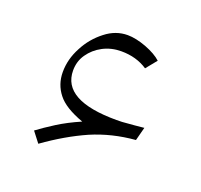

<svg xmlns="http://www.w3.org/2000/svg" viewBox="-82 -512 617 589"><g transform="rotate(20 227.0 -217.5)"><path d="M200.5 -124.3C172.9 -112.4 148.1 -99.5 126.2 -85.7C104.3 -71.9 85.7 -59 71 -48.1L97.1 -14.3C142.9 -47.1 188.1 -73.3 232.4 -92.9C276.7 -111.9 323.8 -123.3 374.8 -127.6L386.2 -171.4C363.8 -169 346.2 -167.6 334.3 -166.7C321.9 -165.2 309.5 -164.8 297.6 -164.8C179.5 -164.8 120.5 -197.1 120.5 -262.4C120.5 -281.9 125.7 -300 136.7 -315.7C147.6 -331.4 161.9 -344.3 180 -353.8C198.1 -363.3 218.1 -368.1 240 -368.1C272.9 -368.1 301.4 -360 325.7 -343.8L354.3 -379C342.4 -390 324.8 -400 302.4 -408.6C279.5 -417.1 259 -421.4 241.4 -421.4C215.7 -421.4 191.4 -412.9 169 -395.2C146.2 -377.6 127.6 -355.7 113.8 -329C99.5 -302.4 92.4 -275.2 92.4 -247.1C92.4 -220 100.5 -196.7 116.2 -176.7C131.9 -156.2 160 -139 200.5 -124.3Z"/></g></svg>

Font: Pinar Light
Style: Regular
Weight: 300
Designer: Amin Abedi
Version: Version 2.00;September 9, 2021;FontCreator 13.0.0.2683 64-bi